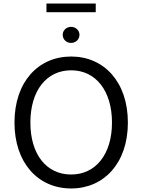

<svg xmlns="http://www.w3.org/2000/svg" viewBox="-20 -1057 805 1087"><path d="M383 10C568 10 704 -133 704 -363C704 -594 568 -737 383 -737C196 -737 62 -593 62 -363C62 -134 196 10 383 10ZM152 -363C152 -545 244 -659 383 -659C522 -659 614 -543 614 -363C614 -184 522 -69 383 -69C242 -69 152 -184 152 -363ZM243 -988H522V-1037H243ZM335 -860C335 -834 356 -814 382 -814C409 -814 430 -834 430 -860C430 -885 409 -905 382 -905C356 -905 335 -885 335 -860Z"/></svg>

Font: Wafeq
Style: Regular
Weight: 400
Designer: Rasmus Andersson & Azza Alameddine
Foundry: Google & TypeTogether
Version: Version 3.000;FEAKit 1.0